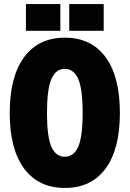

<svg xmlns="http://www.w3.org/2000/svg" viewBox="-20 -912 640 948"><path d="M300 16Q170 16 99 -80Q28 -176 28 -354Q28 -533 99 -629.5Q170 -726 300 -726Q431 -726 501.5 -629.5Q572 -533 572 -354Q572 -176 501.5 -80Q431 16 300 16ZM300 -138Q344 -138 366 -187Q388 -236 388 -354Q388 -473 366 -522.5Q344 -572 300 -572Q256 -572 234 -522.5Q212 -473 212 -354Q212 -236 234 -187Q256 -138 300 -138ZM108 -760V-892H278V-760ZM322 -760V-892H492V-760Z"/></svg>

Font: Geist Mono Black
Style: Regular
Weight: 900
Monospace: yes
Designer: Basement.studio, Andrés Briganti, Mateo Zaragoza
Foundry: Basement.studio, Vercel, Andrés Briganti, Guido Ferreyra, Mateo Zaragoza
Version: Version 1.500; ttfautohint (v1.8.4.7-5d5b)